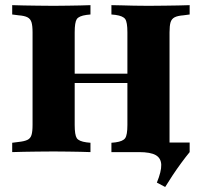

<svg xmlns="http://www.w3.org/2000/svg" viewBox="-20 -591 782 746"><path d="M106.5 -369.4V-465.3Q106.5 -491.1 102.4 -504.4Q98.4 -517.7 86.7 -523.8Q75 -529.8 52.4 -531.5L27.4 -534.7V-571Q46 -570.2 71.8 -569.8Q97.6 -569.4 125 -569Q152.4 -568.5 176.6 -568.5H187.9H199.2Q221 -568.5 245.2 -569Q269.4 -569.4 292.3 -569.8Q315.3 -570.2 331.5 -571V-534.7L316.1 -533.1Q286.3 -529 278.2 -516.5Q270.2 -504 270.2 -465.3V-369.4ZM475 -201.6V-465.3Q475 -504.8 466.5 -516.9Q458.1 -529 429 -533.1L412.9 -534.7V-571Q429.8 -571 452.8 -570.2Q475.8 -569.4 500 -569Q524.2 -568.5 546 -568.5H557.3H568.5Q592.7 -568.5 620.2 -569Q647.6 -569.4 673.4 -569.8Q699.2 -570.2 716.9 -571V-534.7L692.7 -531.5Q670.2 -529.8 658.5 -523.8Q646.8 -517.7 642.7 -504.4Q638.7 -491.1 638.7 -465.3V-201.6ZM176.6 -2.4Q152.4 -2.4 125 -2Q97.6 -1.6 71.8 -1.2Q46 -0.8 27.4 0V-36.3L52.4 -39.5Q75 -41.9 86.7 -47.6Q98.4 -53.2 102.4 -66.5Q106.5 -79.8 106.5 -105.6V-369.4H270.2V-105.6Q270.2 -66.9 278.2 -54.4Q286.3 -41.9 316.1 -37.9L331.5 -36.3V0Q315.3 -0.8 292.3 -1.2Q269.4 -1.6 245.2 -2Q221 -2.4 199.2 -2.4H187.9ZM201.6 -268.5V-304.8H542.7V-268.5ZM589.5 118.5Q607.3 75 606.5 49.2Q605.6 23.4 585.1 11.7Q564.5 0 520.2 0H412.9L474.2 -37.1L626.6 -45.2L636.3 -37.1H716.9V0Q701.6 18.5 683.9 42.7Q666.1 66.9 650.4 90.7Q634.7 114.5 621.8 135.5ZM545.2 -2.4Q524.2 -2.4 499.6 -2Q475 -1.6 452.4 -1.2Q429.8 -0.8 412.9 0V-36.3L429 -37.9Q458.1 -41.9 466.5 -54.4Q475 -66.9 475 -105.6V-201.6H638.7V0L556.5 -2.4Z"/></svg>

Font: Playfair 9pt Black
Style: Regular
Weight: 900
Designer: Claus Eggers Sørensen
Foundry: Claus Eggers Sørensen
Version: Version 2.203